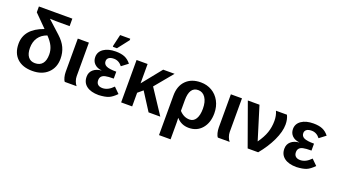

<svg xmlns="http://www.w3.org/2000/svg" viewBox="-72 -1386 3963 2245"><g transform="rotate(20 1909.5 -264.0)"><path d="M422.9 -237.8Q422.9 -292 400.1 -340.1Q377.4 -388.2 326.2 -440.9Q256.8 -416.5 220.5 -364Q184.1 -311.5 184.1 -234.9Q184.1 -163.6 213.9 -124.8Q243.7 -85.9 298.8 -85.9Q359.4 -85.9 391.1 -124.3Q422.9 -162.6 422.9 -237.8ZM533.2 -631.8H357.9L287.1 -634.8L443.8 -492.2Q506.8 -435.1 535.4 -373.3Q564 -311.5 564 -235.8Q564 -126 492.7 -58.1Q421.4 9.8 300.8 9.8Q178.2 9.8 110.1 -54.9Q42 -119.6 42 -234.9Q42 -419.9 269 -500L117.2 -652.8V-725.1H533.2Z M850.1 0H703.1Q689.5 -15.1 681.2 -48.1Q672.9 -81.1 672.9 -115.2V-527.8H811V-110.8Q811 -81.1 821.8 -50.5Q832.5 -20 850.1 0Z M1140.6 -82Q1209 -82 1272.9 -148.9L1341.8 -81.1Q1291.5 -29.3 1248.5 -11.7Q1205.6 5.9 1127 9.8Q1029.8 9.8 975.8 -30.5Q921.9 -70.8 921.9 -145Q921.9 -199.2 959.7 -232.9Q997.6 -266.6 1062 -272V-272.9Q1004.4 -278.8 971.2 -311.8Q938 -344.7 938 -396Q938 -460.9 994.1 -499.5Q1050.3 -538.1 1143.6 -538.1Q1210.9 -538.1 1255.6 -519.3Q1300.3 -500.5 1335 -456.1L1255.9 -396Q1213.4 -451.2 1151.9 -451.2Q1110.8 -451.2 1089.4 -435.3Q1067.9 -419.4 1067.9 -391.1Q1067.9 -353 1103.8 -335.4Q1139.6 -317.9 1228 -317.9V-231.9Q1158.7 -231.9 1125 -224.1Q1063 -210.4 1063 -152.8Q1063 -118.2 1083.3 -100.1Q1103.5 -82 1140.6 -82ZM1141.6 -578.1H1090.8V-594.2L1124 -735.8H1250V-717.8Z M1891.6 0H1745.6L1603.5 -222.2L1541.5 -169.9V0H1404.3V-527.8H1541.5V-287.1L1735.4 -527.8H1877.4L1691.4 -303.2Z M2472.2 -252Q2472.2 -134.3 2410.2 -62Q2348.6 9.8 2247.1 9.8Q2154.8 9.8 2095.2 -57.1H2093.3Q2095.2 -19 2095.2 0V208H1951.2V-284.2Q1951.2 -403.3 2018.6 -471.2Q2085.9 -539.1 2202.1 -539.1Q2278.8 -539.1 2340.1 -503.2Q2401.4 -467.3 2436.8 -401.6Q2472.2 -335.9 2472.2 -252ZM2328.1 -256.8Q2328.1 -343.3 2294.2 -393.6Q2260.3 -443.8 2203.1 -443.8Q2095.2 -443.8 2095.2 -278.8V-146Q2150.4 -85 2223.1 -85Q2272.9 -85 2300.5 -130.4Q2328.1 -175.8 2328.1 -256.8Z M2754.9 0H2607.9Q2594.2 -15.1 2585.9 -48.1Q2577.6 -81.1 2577.6 -115.2V-527.8H2715.8V-110.8Q2715.8 -81.1 2726.6 -50.5Q2737.3 -20 2754.9 0Z M3299.8 -413.1Q3299.8 -325.7 3247.6 -213.9Q3195.3 -103.5 3109.4 0H2978.5L2788.6 -527.8H2933.6L3060.5 -117.2Q3115.2 -193.8 3138.9 -262.5Q3162.6 -331.1 3162.6 -409.2Q3162.6 -475.6 3138.7 -527.8H3275.4Q3299.8 -479 3299.8 -413.1Z M3601.1 -82Q3669.4 -82 3733.4 -148.9L3802.2 -81.1Q3752 -29.3 3709 -11.7Q3666 5.9 3587.4 9.8Q3490.2 9.8 3436.3 -30.5Q3382.3 -70.8 3382.3 -145Q3382.3 -199.2 3420.2 -232.9Q3458 -266.6 3522.5 -272V-272.9Q3464.8 -278.8 3431.6 -311.8Q3398.4 -344.7 3398.4 -396Q3398.4 -460.9 3454.6 -499.5Q3510.7 -538.1 3604 -538.1Q3671.4 -538.1 3716.1 -519.3Q3760.7 -500.5 3795.4 -456.1L3716.3 -396Q3673.8 -451.2 3612.3 -451.2Q3571.3 -451.2 3549.8 -435.3Q3528.3 -419.4 3528.3 -391.1Q3528.3 -353 3564.2 -335.4Q3600.1 -317.9 3688.5 -317.9V-231.9Q3619.1 -231.9 3585.4 -224.1Q3523.4 -210.4 3523.4 -152.8Q3523.4 -118.2 3543.7 -100.1Q3564 -82 3601.1 -82Z"/></g></svg>

Font: Libra Sans Modern
Style: Bold
Weight: 700
Foundry: Stefan Peev, Context Ltd
Version: Version 1.000